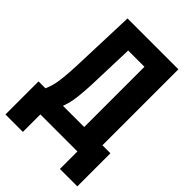

<svg xmlns="http://www.w3.org/2000/svg" viewBox="-245 -814 1054 1054"><g transform="rotate(45 281.5 -287.5)"><path d="M425.3 135.7H560.5V-121.1H2.4V135.7H137.7V0H425.3ZM103.5 -710.9 89.8 -326.7Q85 -215.3 72.8 -168.7Q60.5 -122.1 28.3 -66.4H168.5Q191.4 -111.8 204.1 -158.9Q216.8 -206.1 221.7 -318.4L230.5 -588.9H356.9V0H498.5V-710.9Z"/></g></svg>

Font: Roboto Flex Super Cond Bold
Style: Regular
Weight: 700
Width: 3
Designer: Berlow after Robertson
Foundry: Google
Version: Version 3.000